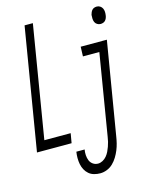

<svg xmlns="http://www.w3.org/2000/svg" viewBox="-137 -821 874 1120"><g transform="rotate(-15 300.0 -261.0)"><path d="M1 0 123 -735H173L61 -58H220L210 0ZM554 -628Q543 -628 533.5 -634Q524 -640 520 -649.5Q516 -659 515.5 -670Q515 -681 516 -693Q518 -700 521 -707.5Q524 -715 529.5 -721Q535 -727 542.5 -729.5Q550 -732 558 -732Q569 -732 578 -726Q587 -720 591.5 -710.5Q596 -701 596.5 -690Q597 -679 595 -667Q594 -660 591 -652.5Q588 -645 582.5 -639Q577 -633 569 -630.5Q561 -628 554 -628ZM327 213Q308 213 290 208Q272 203 258.5 191.5Q245 180 236.5 164Q228 148 224.5 130Q221 112 221 93Q221 74 224 55Q224 55 224 55Q224 55 224 55Q224 55 224 55Q224 55 224 55H274Q271 71 272 88.5Q273 106 279 121Q285 136 298.5 145.5Q312 155 329 155Q343 155 357 147.5Q371 140 381 128Q391 116 397.5 102.5Q404 89 409 75Q414 61 417.5 47Q421 33 423 18L504 -472H405L407 -530H565L472 28Q469 48 464 68.5Q459 89 451 108.5Q443 128 431.5 147Q420 166 404 181.5Q388 197 367.5 205Q347 213 327 213Z"/></g></svg>

Font: Iosevka Curly Light Extended
Style: Italic
Weight: 300
Width: 7
Italic angle: -9°
Monospace: yes
Designer: Belleve Invis
Foundry: Belleve Invis
Version: Version 11.1.0; ttfautohint (v1.8.3)